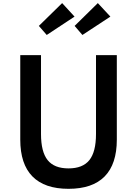

<svg xmlns="http://www.w3.org/2000/svg" viewBox="-20 -1172 862 1208"><path d="M411 16Q260.5 16 184 -62Q107.5 -140 107.5 -293.5V-825H238V-329Q238 -216.5 279.8 -164.5Q321.5 -112.5 411 -112.5Q500.5 -112.5 542.2 -164.5Q584 -216.5 584 -329V-825H715V-293.5Q715 -140 638.5 -62Q562 16 411 16ZM498.5 -952 449.5 -1009 595.5 -1152.5 674.5 -1067.5ZM274 -952 224.5 -1009 371 -1152.5 449 -1067.5Z"/></svg>

Font: Spartan Thin SemiBold
Style: Regular
Weight: 600
Version: Version 1.004